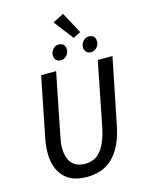

<svg xmlns="http://www.w3.org/2000/svg" viewBox="-143 -1064 885 1162"><g transform="rotate(-15 300.0 -483.5)"><path d="M254 12Q159 12 110 -42Q61 -96 61 -188Q61 -213 63.5 -235.5Q66 -258 71 -284L145 -655H239L164 -279Q159 -256 156 -236.5Q153 -217 153 -198Q153 -135 181 -101.5Q209 -68 266 -68Q293 -68 316.5 -77.5Q340 -87 359.5 -109Q379 -131 394.5 -167Q410 -203 421 -256L500 -655H592L510 -248Q496 -175 471.5 -125.5Q447 -76 414.5 -45.5Q382 -15 341.5 -1.5Q301 12 254 12ZM285 -711Q267 -711 255.5 -722Q244 -733 244 -752Q244 -774 259 -790.5Q274 -807 295 -807Q313 -807 324.5 -796.5Q336 -786 336 -766Q336 -745 321 -728Q306 -711 285 -711ZM474 -711Q456 -711 444.5 -722Q433 -733 433 -752Q433 -774 448 -790.5Q463 -807 485 -807Q503 -807 514 -796.5Q525 -786 525 -766Q525 -745 510.5 -728Q496 -711 474 -711ZM394 -822 300 -944 369 -979 441 -846Z"/></g></svg>

Font: Source Code Pro Medium
Style: Italic
Weight: 500
Italic angle: -11°
Monospace: yes
Designer: Paul D. Hunt, Teo Tuominen
Foundry: Adobe Systems Incorporated
Version: Version 1.050;PS 1.000;hotconv 16.6.51;makeotf.lib2.5.65220